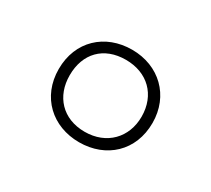

<svg xmlns="http://www.w3.org/2000/svg" viewBox="-71 -839 569 518"><g transform="rotate(30 214.0 -580.0)"><path d="M214 -436C298 -436 360 -493 360 -580C360 -665 298 -724 214 -724C130 -724 68 -667 68 -580C68 -493 131 -436 214 -436ZM213 -468C144 -468 102 -515 102 -580C102 -648 144 -692 213 -692C280 -692 326 -648 326 -580C326 -515 281 -468 213 -468Z"/></g></svg>

Font: Noto Sans Gurmukhi UI ExtraLight
Style: Regular
Weight: 200
Designer: Jelle Bosma - Monotype Design Team
Foundry: Monotype Imaging Inc.
Version: Version 2.004